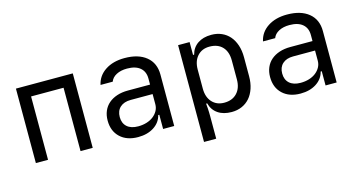

<svg xmlns="http://www.w3.org/2000/svg" viewBox="-77 -883 2555 1370"><g transform="rotate(-15 1200.0 -197.5)"><path d="M90 0V-550H510V0H420V-468H180V0Z M663 -160Q663 -199 676.5 -230.5Q690 -262 715.5 -284Q741 -306 777 -318Q813 -330 858 -330H1022V-375Q1022 -426 988.5 -454.5Q955 -483 892 -483Q846 -483 813.5 -466Q781 -449 770 -419H680Q694 -484 751.5 -522Q809 -560 894 -560Q996 -560 1054 -512.5Q1112 -465 1112 -380V0H1030V-105H1022Q1009 -52 961 -21Q913 10 844 10Q761 10 712 -36Q663 -82 663 -160ZM864 -64Q898 -64 927 -73Q956 -82 977 -98.5Q998 -115 1010 -137Q1022 -159 1022 -185V-260H860Q810 -260 781.5 -234Q753 -208 753 -162Q753 -116 782 -90Q811 -64 864 -64Z M1373 -550V-455H1381Q1394 -505 1434 -532.5Q1474 -560 1535 -560Q1577 -560 1611 -545Q1645 -530 1669 -502.5Q1693 -475 1706.5 -435Q1720 -395 1720 -345V-205Q1720 -155 1706.5 -115Q1693 -75 1669 -47.5Q1645 -20 1611 -5Q1577 10 1535 10Q1474 10 1434 -17.5Q1394 -45 1381 -95H1373Q1374 -78 1376 -61Q1377 -46 1377.5 -30Q1378 -14 1378 0V165H1288V-550ZM1378 -205Q1378 -142 1411.5 -105Q1445 -68 1501 -68Q1561 -68 1595.5 -105Q1630 -142 1630 -205V-345Q1630 -410 1596 -446Q1562 -482 1501 -482Q1445 -482 1411.5 -445Q1378 -408 1378 -345Z M1863 -160Q1863 -199 1876.5 -230.5Q1890 -262 1915.5 -284Q1941 -306 1977 -318Q2013 -330 2058 -330H2222V-375Q2222 -426 2188.5 -454.5Q2155 -483 2092 -483Q2046 -483 2013.5 -466Q1981 -449 1970 -419H1880Q1894 -484 1951.5 -522Q2009 -560 2094 -560Q2196 -560 2254 -512.5Q2312 -465 2312 -380V0H2230V-105H2222Q2209 -52 2161 -21Q2113 10 2044 10Q1961 10 1912 -36Q1863 -82 1863 -160ZM2064 -64Q2098 -64 2127 -73Q2156 -82 2177 -98.5Q2198 -115 2210 -137Q2222 -159 2222 -185V-260H2060Q2010 -260 1981.5 -234Q1953 -208 1953 -162Q1953 -116 1982 -90Q2011 -64 2064 -64Z"/></g></svg>

Font: JetBrainsMono NF
Style: Regular
Weight: 400
Monospace: yes
Designer: Philipp Nurullin, Konstantin Bulenkov
Foundry: JetBrains
Version: Version 1.0.2; ttfautohint (v1.8.3)